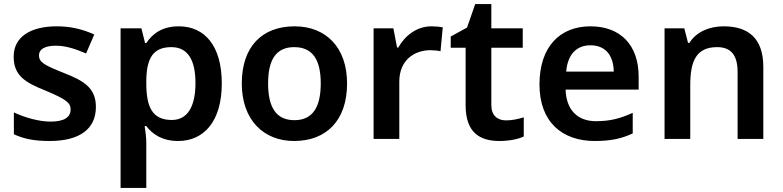

<svg xmlns="http://www.w3.org/2000/svg" viewBox="-20 -681 3838 941"><path d="M450 -157C450 -250 391 -285 294 -323C196 -362 171 -376 171 -410C171 -440 200 -457 254 -457C304 -457 352 -440 402 -419L442 -512C382 -539 324 -552 258 -552C131 -552 47 -501 47 -404C47 -313 99 -278 203 -237C308 -193 326 -176 326 -144C326 -108 297 -85 228 -85C171 -85 101 -105 48 -130V-23C98 0 148 10 224 10C369 10 450 -48 450 -157Z M856 -552C774 -552 727 -515 697 -470H691L673 -542H571V240H697V20C697 -6 693 -38 689 -63H697C726 -25 773 10 853 10C980 10 1067 -87 1067 -272C1067 -457 983 -552 856 -552ZM820 -450C901 -450 938 -386 938 -274C938 -162 901 -93 822 -93C726 -93 697 -157 697 -273V-289C699 -397 731 -450 820 -450Z M1681 -272C1681 -452 1574 -552 1424 -552C1264 -552 1165 -452 1165 -272C1165 -92 1273 10 1421 10C1581 10 1681 -92 1681 -272ZM1294 -272C1294 -387 1332 -450 1422 -450C1513 -450 1552 -387 1552 -272C1552 -157 1513 -92 1423 -92C1332 -92 1294 -157 1294 -272Z M2095 -552C2021 -552 1964 -505 1932 -448H1926L1908 -542H1811V0H1937V-281C1937 -386 2010 -435 2090 -435C2104 -435 2126 -433 2139 -430L2150 -547C2136 -550 2112 -552 2095 -552Z M2460 -91C2418 -91 2388 -115 2388 -166V-447H2542V-542H2388V-661H2309L2269 -546L2189 -502V-447H2262V-165C2262 -28 2335 10 2428 10C2475 10 2520 1 2547 -12V-106C2522 -98 2491 -91 2460 -91Z M2874 -552C2724 -552 2624 -452 2624 -267C2624 -82 2736 10 2895 10C2975 10 3027 -2 3081 -27V-128C3022 -101 2971 -87 2901 -87C2809 -87 2755 -144 2752 -242H3110V-306C3110 -461 3020 -552 2874 -552ZM2874 -459C2951 -459 2987 -405 2988 -330H2755C2762 -415 2806 -459 2874 -459Z M3527 -552C3459 -552 3394 -527 3359 -471H3352L3334 -542H3237V0H3363V-265C3363 -384 3394 -450 3495 -450C3564 -450 3595 -409 3595 -328V0H3721V-353C3721 -493 3648 -552 3527 -552Z"/></svg>

Font: Noto Sans Bengali UI SemiBold
Style: Regular
Weight: 600
Designer: Jelle Bosma - Monotype Design Team
Foundry: Monotype Imaging Inc.
Version: Version 2.003